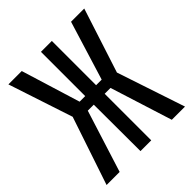

<svg xmlns="http://www.w3.org/2000/svg" viewBox="-199 -864 997 997"><g transform="rotate(-45 300.0 -365.0)"><path d="M108 0 216 -342H260L261 0H340V-342H383L491 0H588L463 -375L578 -730H481L381 -405H340V-730H260V-405H219L119 -730H21L138 -375L12 0Z"/></g></svg>

Font: Tekne LDO Medium
Style: Regular
Weight: 500
Monospace: yes
Designer: Alessio Laiso, Mario Rullo, Paolo Rosset
Foundry: Alessio Laiso
Version: Version 1.000;hotconv 1.0.109;makeotfexe 2.5.65596